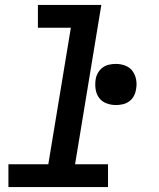

<svg xmlns="http://www.w3.org/2000/svg" viewBox="-20 -755 640 775"><path d="M14 0V-92H175L266 -643H133V-735H389L283 -92H416V0ZM448 -331Q428 -331 409.5 -338Q391 -345 380 -360Q369 -375 366 -394.5Q363 -414 366 -434Q368 -448 375.5 -461Q383 -474 394.5 -482.5Q406 -491 420 -494Q434 -497 448 -497Q468 -497 486 -490Q504 -483 515 -468Q526 -453 529.5 -433.5Q533 -414 529 -394Q527 -380 520 -367Q513 -354 501 -345.5Q489 -337 475 -334Q461 -331 448 -331Z"/></svg>

Font: Iosevka Slab SmBdExObl
Style: Regular
Weight: 600
Width: 7
Italic angle: -9°
Monospace: yes
Designer: Belleve Invis
Foundry: Belleve Invis
Version: Version 11.1.0; ttfautohint (v1.8.3)